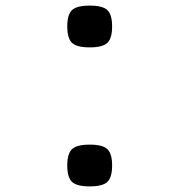

<svg xmlns="http://www.w3.org/2000/svg" viewBox="-20 -651 640 685"><path d="M300 -482Q254 -482 237 -498Q220 -514 220 -557Q220 -599 237 -615Q254 -631 300 -631Q346 -631 363 -615Q380 -599 380 -557Q380 -514 363 -498Q346 -482 300 -482ZM300 14Q254 14 237 -2Q220 -18 220 -61Q220 -103 237 -119Q254 -135 300 -135Q346 -135 363 -119Q380 -103 380 -61Q380 -18 363 -2Q346 14 300 14Z"/></svg>

Font: Victor Mono SemiBold
Style: Regular
Weight: 600
Monospace: yes
Designer: Rune Bjørnerås
Version: Version 1.561;gftools[0.9.30]